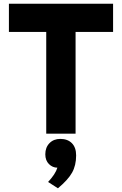

<svg xmlns="http://www.w3.org/2000/svg" viewBox="-20 -720 656 1034"><path d="M387 -548V0H229V-548H28V-700H589V-548ZM239 260Q279 217 289 183Q263 183 243.5 163.5Q224 144 224 111Q224 74 246.5 51Q269 28 305 28Q344 28 367 51Q390 74 390 117Q390 171 368 210Q346 249 292 294Z"/></svg>

Font: Overpass Heavy
Style: Regular
Weight: 900
Designer: Delve Withrington, Thomas Jockin
Foundry: Delve Fonts
Version: Version 3.000;DELV;Overpass